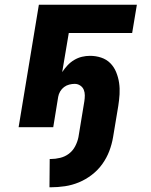

<svg xmlns="http://www.w3.org/2000/svg" viewBox="-20 -540 640 815"><path d="M190 255 191 135H195Q215 135 235.5 130Q256 125 272.5 112.5Q289 100 299 81Q309 62 313 42L338 -110Q340 -123 340 -135.5Q340 -148 335.5 -159Q331 -170 320.5 -177Q310 -184 297 -184Q286 -184 274 -181Q262 -178 252 -170.5Q242 -163 235.5 -152Q229 -141 227 -129L206 0H59L145 -520H561L541 -400H272L244 -234Q254 -249 266.5 -262.5Q279 -276 295 -285.5Q311 -295 328 -299Q345 -303 362 -303Q387 -303 409.5 -295.5Q432 -288 448 -272Q464 -256 473 -234Q482 -212 485.5 -188.5Q489 -165 487.5 -140Q486 -115 482 -90L460 42Q455 72 444 101Q433 130 414.5 156Q396 182 370 202Q344 222 315 234Q286 246 255.5 250.5Q225 255 195 255Z"/></svg>

Font: Iosevka Heavy Extended Oblique
Style: Regular
Weight: 900
Width: 7
Italic angle: -9°
Monospace: yes
Designer: Belleve Invis
Foundry: Belleve Invis
Version: Version 32.5.0; ttfautohint (v1.8.4)